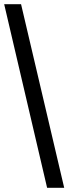

<svg xmlns="http://www.w3.org/2000/svg" viewBox="-20 -780 328 921"><path d="M206 121 0 -760H81L288 121Z"/></svg>

Font: Noto Serif Kannada Black
Style: Regular
Weight: 900
Version: Version 2.003